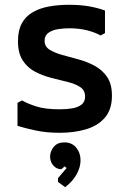

<svg xmlns="http://www.w3.org/2000/svg" viewBox="-20 -542 530 801"><path d="M418 -498V-404L400 -394Q374 -408 341.5 -416Q309 -424 269 -424Q247 -424 223 -420.5Q199 -417 182.5 -405.5Q166 -394 166 -372Q166 -348 186.5 -335Q207 -322 239 -313Q271 -304 306.5 -294.5Q342 -285 374 -268Q406 -251 426.5 -221.5Q447 -192 447 -143Q447 -85 417.5 -51Q388 -17 338.5 -2.5Q289 12 229 12Q174 12 129.5 2.5Q85 -7 53 -17V-113L72 -123Q96 -109 133 -97.5Q170 -86 229 -86Q258 -86 281.5 -90Q305 -94 320 -105.5Q335 -117 335 -139Q335 -165 315 -178.5Q295 -192 262.5 -200Q230 -208 194.5 -217Q159 -226 127 -242.5Q95 -259 75 -289.5Q55 -320 55 -371Q55 -415 71 -444.5Q87 -474 116.5 -491Q146 -508 184.5 -515Q223 -522 268 -522Q315 -522 352 -515.5Q389 -509 418 -498ZM252 239 222 217V201L258 159L250 152L236 164Q216 164 202.5 148.5Q189 133 189 112Q189 90 204 71Q219 52 249 52Q280 52 298 74Q316 96 316 127Q316 155 300 184.5Q284 214 252 239Z"/></svg>

Font: AR One Sans SemiBold
Style: Regular
Weight: 600
Designer: Niteesh Yadav
Foundry: Niteesh Yadav
Version: Version 1.001;gftools[0.9.33]